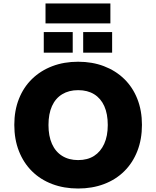

<svg xmlns="http://www.w3.org/2000/svg" viewBox="-20 -1070 896 1101"><path d="M428 11Q347 11 279.5 -14.5Q212 -40 163.5 -88Q115 -136 88.5 -203.5Q62 -271 62 -354Q62 -436 88.5 -503Q115 -570 164 -617.5Q213 -665 280 -690.5Q347 -716 428 -716Q509 -716 576 -690.5Q643 -665 692 -617.5Q741 -570 767.5 -503Q794 -436 794 -354Q794 -271 767.5 -203.5Q741 -136 692.5 -88Q644 -40 576.5 -14.5Q509 11 428 11ZM428 -152Q482 -152 519.5 -176Q557 -200 577.5 -245Q598 -290 598 -353Q598 -417 578 -461.5Q558 -506 520 -529.5Q482 -553 428 -553Q375 -553 336.5 -529.5Q298 -506 278 -461.5Q258 -417 258 -353Q258 -290 278 -245Q298 -200 336.5 -176Q375 -152 428 -152ZM241 -936V-1050H613V-936ZM231 -768V-886H397V-768ZM457 -768V-886H623V-768Z"/></svg>

Font: Nunito Sans 7pt Black
Style: Regular
Weight: 900
Designer: Vernon Adams
Foundry: Vernon Adams
Version: Version 3.101;gftools[0.9.27]